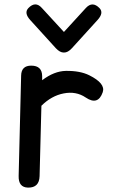

<svg xmlns="http://www.w3.org/2000/svg" viewBox="-20 -833 520 874"><path d="M122.1 -534.2Q77.1 -534.2 76.2 -488.8L64.9 -32.2Q63.5 20 107.4 21Q158.7 22 160.2 -31.2L168.5 -351.6Q214.4 -397 269.5 -407.7Q326.2 -418.9 370.1 -389.2Q426.3 -351.1 447.8 -413.6Q460.9 -453.1 386.7 -490.2Q344.7 -511.2 279.8 -510.3Q226.6 -509.3 171.9 -467.8Q171.9 -477.1 171.9 -485.8Q171.9 -534.2 122.1 -534.2ZM271 -593.8Q289.1 -593.3 307.6 -613.8L423.8 -741.7Q453.6 -774.4 433.1 -795.9Q400.9 -829.1 371.1 -796.9L271 -687.5L170.4 -796.9Q141.1 -829.6 108.9 -795.9Q88.4 -773.9 117.7 -741.7L233.9 -613.8Q252.9 -593.3 271 -593.8Z"/></svg>

Font: Comic Relief
Style: Regular
Weight: 400
Designer: Jeff Davis
Foundry: Loudifier
Version: Version 1.200; ttfautohint (v1.8.4.7-5d5b)